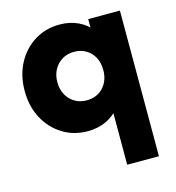

<svg xmlns="http://www.w3.org/2000/svg" viewBox="-105 -586 805 880"><g transform="rotate(-15 297.5 -145.5)"><path d="M257 10Q190 10 137.2 -23Q84.5 -56 54.2 -113Q24 -170 24 -242.5Q24 -315.5 54.2 -372.8Q84.5 -430 137.2 -463Q190 -496 257 -496Q306 -496 345.5 -477Q385 -458 409.8 -424.5Q434.5 -391 438 -348V-138Q434.5 -95 410 -61.5Q385.5 -28 345.8 -9Q306 10 257 10ZM288 -128Q337 -128 367 -160.2Q397 -192.5 397 -243Q397 -277 383.5 -302.8Q370 -328.5 345.5 -343.2Q321 -358 288.5 -358Q256.5 -358 232 -343.2Q207.5 -328.5 193.2 -302.5Q179 -276.5 179 -243Q179 -209.5 193 -183.5Q207 -157.5 231.8 -142.8Q256.5 -128 288 -128ZM390.5 205V-125L413.5 -243L390.5 -361V-486H541V205Z"/></g></svg>

Font: Outfit Thin
Style: Regular
Weight: 100
Designer: Rodrigo Fuenzalida
Foundry: fragTYPE
Version: Version 1.000